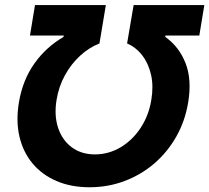

<svg xmlns="http://www.w3.org/2000/svg" viewBox="-20 -748 847 777"><path d="M56.5 -333.5Q71.8 -424.4 119.1 -490.9Q166.3 -557.4 236.5 -598.2L238.4 -604.1H101.3L121.6 -727.5H408.4L382.5 -572.1Q341 -556.1 304.5 -522.7Q267.9 -489.3 242.7 -443.3Q217.5 -397.4 208.8 -343.4Q198.7 -280.5 215.1 -230.8Q231.6 -181 270.1 -152.2Q308.5 -123.4 364.1 -123.1Q420.3 -123.4 468.5 -152.2Q516.7 -181 549.5 -231.1Q582.4 -281.2 592.5 -344.5Q601.6 -399.2 591.4 -444.8Q581.2 -490.4 556 -523.5Q530.7 -556.5 494.3 -572.1L520.8 -727.5H806.9L786.6 -604.1H649.4L648.8 -598.7Q705.4 -558.3 731.1 -491.8Q756.9 -425.3 741.4 -332.8Q728.9 -257.8 693.4 -195.2Q657.9 -132.5 604.5 -86.6Q551.1 -40.7 484.3 -15.5Q417.5 9.8 342.3 9.8Q267.2 9.8 208.6 -15.5Q150 -40.7 111.7 -86.6Q73.4 -132.5 58.7 -195.4Q44.1 -258.2 56.5 -333.5Z"/></svg>

Font: Inter
Style: Italic
Weight: 400
Italic angle: -9.3988°
Designer: Rasmus Andersson
Foundry: rsms
Version: Version 4.001;git-66647c0bb